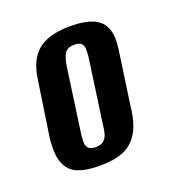

<svg xmlns="http://www.w3.org/2000/svg" viewBox="-71 -628 370 417"><g transform="rotate(-20 113.5 -419.5)"><path d="M92 -266Q60 -266 40.5 -274.5Q21 -283 13.5 -304.5Q6 -326 11 -364L30 -491Q34 -518 46 -536.5Q58 -555 80 -564Q102 -573 135 -573Q169 -573 188.5 -564Q208 -555 214.5 -536.5Q221 -518 217 -491L199 -365Q195 -326 181.5 -304.5Q168 -283 146.5 -274.5Q125 -266 92 -266ZM98 -307Q109 -307 115 -311.5Q121 -316 124 -323.5Q127 -331 128 -341L150 -498Q151 -508 150.5 -516Q150 -524 145 -528Q140 -532 130 -532Q119 -532 113 -528Q107 -524 104 -516Q101 -508 99 -498L77 -341Q76 -331 76.5 -323.5Q77 -316 82 -311.5Q87 -307 98 -307Z"/></g></svg>

Font: Alumni Sans Thin
Style: Bold Italic
Weight: 700
Italic angle: -8°
Version: Version 1.016